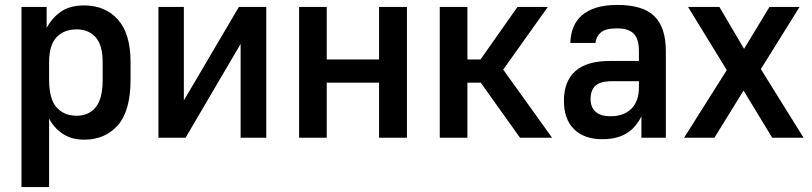

<svg xmlns="http://www.w3.org/2000/svg" viewBox="-20 -558 3289 778"><path d="M67 -530H169V-445Q192 -487 228 -511.5Q264 -536 321 -536Q406 -536 457.5 -479Q509 -422 509 -306V-235Q509 -109 457.5 -50.5Q406 8 321 8Q270 8 234 -16Q198 -40 179 -78V200H67ZM291 -89Q339 -89 367.5 -123Q396 -157 396 -235V-306Q396 -375 367.5 -407Q339 -439 291 -439Q239 -439 209 -407Q179 -375 179 -306V-235Q179 -157 209 -123Q239 -89 291 -89Z M622 -530H725V-151L948 -530H1059V0H955V-380L732 0H622Z M1192 -530H1304V-317H1516V-530H1629V0H1516V-223H1304V0H1192Z M1762 -530H1874V-317H1927L2077 -530H2200L2019 -276L2217 0H2087L1928 -223H1874V0H1762Z M2420 6Q2347 6 2306 -34.5Q2265 -75 2265 -150Q2265 -228 2311 -269.5Q2357 -311 2452 -311H2569V-351Q2569 -400 2548 -421.5Q2527 -443 2480 -443Q2433 -443 2414 -426Q2395 -409 2393 -384H2291Q2292 -419 2303.5 -447.5Q2315 -476 2338 -496Q2361 -516 2396.5 -527Q2432 -538 2482 -538Q2585 -538 2631.5 -492.5Q2678 -447 2678 -351V0H2579V-86Q2570 -68 2557 -51.5Q2544 -35 2525.5 -22Q2507 -9 2481 -1.5Q2455 6 2420 6ZM2454 -87Q2508 -87 2538.5 -117.5Q2569 -148 2569 -205V-229H2461Q2412 -229 2392.5 -210.5Q2373 -192 2373 -156Q2373 -124 2393 -105.5Q2413 -87 2454 -87Z M2925 -274 2768 -530H2895L2995 -360L3098 -530H3220L3063 -278L3236 0H3109L2993 -191L2875 0H2752Z"/></svg>

Font: Golos UI Medium
Style: Regular
Weight: 500
Designer: A.Korolkova, Vitaly Kuzmin
Foundry: ParaType Ltd
Version: Version 2.000